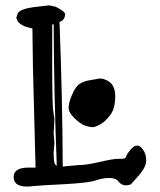

<svg xmlns="http://www.w3.org/2000/svg" viewBox="-20 -685 600 720"><path d="M379.4 -384.3C369.6 -388.5 362.8 -390.6 358.9 -390.6C355 -390.6 349.4 -390 342 -388.7C334.7 -387.4 325 -385.7 313 -383.5C300.9 -381.4 289.7 -377.2 279.3 -370.8C268.9 -364.5 259.3 -351.1 250.5 -330.6C241.7 -310.1 237.3 -293.5 237.3 -281C237.3 -268.5 245.1 -254.9 260.7 -240.2C276.4 -225.6 289.9 -216.6 301.3 -213.1C312.7 -209.7 321.4 -208 327.4 -208C333.4 -208 342.9 -211.5 355.7 -218.5C368.6 -225.5 381.2 -237.2 393.6 -253.7C405.9 -270.1 412.1 -293.6 412.1 -324.2C412.1 -354.8 401.2 -374.8 379.4 -384.3ZM175.8 -436.5V-592.8L181.2 -594.7C182.1 -418.3 186 -240.9 192.9 -62.5C192.2 -63.2 190.1 -65.4 186.5 -69.3C182.9 -73.2 181.2 -87.4 181.2 -111.8L184.1 -147.5L181.2 -186L184.1 -238.8L180.2 -266.1C177.2 -276.5 175.8 -333.3 175.8 -436.5ZM215.3 -60.5C214.4 -239.9 210.3 -420.7 203.1 -603L210.9 -606C219.7 -611.8 224.1 -620.6 224.1 -632.3C224.1 -638.5 212.4 -647.6 189 -659.7H188.5L165 -665L110.4 -658.7C77.8 -654.8 57.1 -647.8 48.3 -637.7H47.9L41 -618.2V-617.7L46.9 -604L47.4 -603.5C55.5 -594.4 66.6 -587.7 80.6 -583.5L101.6 -578.1L103.5 -434.1L113.3 -56.6H87.9C50.1 -56.6 31.2 -44.9 31.2 -21.5V-20.5C31.2 2.9 48.2 14.6 82 14.6C87.6 14.6 95.7 14 106.4 12.7C117.2 11.4 154.1 9.1 217.3 5.9C280.4 2.6 320.9 -2.1 338.6 -8.3C356.4 -14.5 373.4 -17.6 389.6 -17.6C405.9 -17.6 417.2 -13.4 423.6 -5.1C429.9 3.2 437.8 8.1 447.3 9.8H457L470.2 6.8L502.9 -29.8C519.9 -50 528.3 -67.8 528.3 -83.3C528.3 -98.7 524.6 -111.9 517.1 -122.8C509.6 -133.7 502 -139.2 494.1 -139.2C486.3 -139.2 478.1 -134 469.5 -123.8C460.9 -113.5 455.6 -105.6 453.9 -100.1C452.1 -94.6 449.7 -91.4 446.8 -90.6C443.8 -89.8 435.9 -89.4 422.9 -89.4C409.8 -89.4 386.7 -85.4 353.5 -77.6C320.3 -69.8 293.8 -65.9 273.9 -65.9Z"/></svg>

Font: Drukaatie burti
Style: Regular
Weight: 400
Version: Version 0.14.4